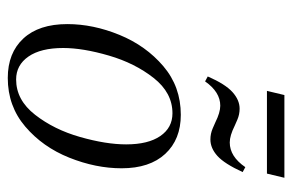

<svg xmlns="http://www.w3.org/2000/svg" viewBox="-152 -606 769 506"><g transform="rotate(90 233.0 -352.5)"><path d="M282 -444Q347 -444 385 -403Q423 -362 423 -288Q423 -220 395 -150Q367 -80 313 -34Q259 12 185 12Q119 12 81 -29Q43 -70 43 -145Q43 -213 71.5 -282.5Q100 -352 154 -398Q208 -444 282 -444ZM106 -134Q106 -75 128.5 -42.5Q151 -10 189 -10Q243 -10 282 -60Q321 -110 340.5 -178.5Q360 -247 360 -300Q360 -358 338 -390Q316 -422 278 -422Q224 -422 185 -372.5Q146 -323 126 -254.5Q106 -186 106 -134ZM347 -522Q332 -522 318 -528Q304 -534 302 -535Q276 -548 258 -548Q222 -548 194 -508L181 -515Q201 -561 222 -580Q243 -599 266 -599Q281 -599 295 -593Q309 -587 311 -586Q337 -573 355 -573Q392 -573 420 -614L433 -607Q411 -559 390.5 -540.5Q370 -522 347 -522ZM448 -717 437 -671H219L230 -717Z"/></g></svg>

Font: Arapey
Style: Italic
Weight: 400
Italic angle: -12°
Designer: Eduardo Rodriguez Tunni
Foundry: Eduardo Rodriguez Tunni
Version: Version 3.000